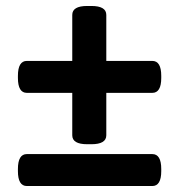

<svg xmlns="http://www.w3.org/2000/svg" viewBox="-20 -623 600 643"><path d="M272 -140Q222 -140 222 -170V-312H70Q40 -312 40 -362V-369Q40 -419 70 -419H222V-573Q222 -603 272 -603H286Q336 -603 336 -573V-419H490Q520 -419 520 -369V-362Q520 -312 490 -312H336V-170Q336 -140 286 -140ZM70 0Q40 0 40 -50V-57Q40 -107 70 -107H490Q520 -107 520 -57V-50Q520 0 490 0Z"/></svg>

Font: Asap
Style: Regular
Weight: 400
Designer: Pablo Cosgaya
Foundry: Omnibus-Type
Version: Version 3.001